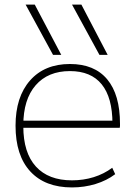

<svg xmlns="http://www.w3.org/2000/svg" viewBox="-20 -810 591 840"><path d="M212 -570 92 -790H132L248 -570ZM415 -570 295 -790H336L451 -570ZM295 10Q177 10 112.5 -60Q48 -130 48 -260Q48 -386 111.5 -458Q175 -530 286 -530Q393 -530 449 -463Q505 -396 505 -268Q505 -263 505 -259.5Q505 -256 504 -251H66V-282H483L472 -269Q472 -383 425 -441Q378 -499 286 -499Q190 -499 136 -437Q82 -375 82 -262V-257Q82 -142 137 -81.5Q192 -21 295 -21Q345 -21 390 -35Q435 -49 471 -76L484 -48Q447 -20 398 -5Q349 10 295 10Z"/></svg>

Font: M PLUS 2 ExtraLight
Style: Regular
Weight: 250
Designer: Coji Morishita
Foundry: UNDERFOREST DESIGN
Version: Version 1.001